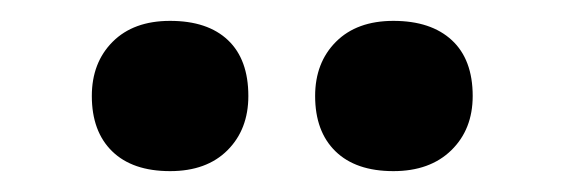

<svg xmlns="http://www.w3.org/2000/svg" viewBox="-20 -806 540 184"><path d="M357 -642Q321 -642 301.5 -661Q282 -680 282 -714Q282 -746 302 -766Q322 -786 357 -786Q393 -786 413 -767.5Q433 -749 433 -714Q433 -682 412.5 -662Q392 -642 357 -642ZM143 -642Q107 -642 87.5 -661Q68 -680 68 -714Q68 -746 88 -766Q108 -786 143 -786Q179 -786 198.5 -767.5Q218 -749 218 -714Q218 -682 198 -662Q178 -642 143 -642Z"/></svg>

Font: Lexend Peta Medium
Style: Regular
Weight: 500
Designer: Bonnie Shaver-Troup, Thomas Jockin
Foundry: Lexend
Version: Version 1.007